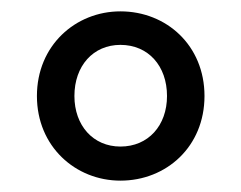

<svg xmlns="http://www.w3.org/2000/svg" viewBox="-20 -790 424 338"><path d="M192 -472C273 -472 340 -532 340 -621C340 -710 273 -770 192 -770C113 -770 45 -710 45 -621C45 -532 113 -472 192 -472ZM192 -532C144 -532 111 -569 111 -621C111 -674 144 -711 192 -711C241 -711 274 -674 274 -621C274 -569 241 -532 192 -532Z"/></svg>

Font: Noto Sans T Chinese Medium
Style: Regular
Weight: 500
Designer: Ryoko NISHIZUKA (kana & ideographs); Paul D. Hunt (Latin, Greek & Cyrillic); Wenlong ZHANG (bopomofo); Sandoll Communica
Foundry: Adobe Systems Incorporated
Version: Version 1.000;PS 1;hotconv 1.0.78;makeotf.lib2.5.61930